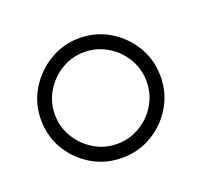

<svg xmlns="http://www.w3.org/2000/svg" viewBox="-74 -827 597 543"><g transform="rotate(-20 225.0 -555.0)"><path d="M210 -375Q160.5 -375 119.5 -399.2Q78.5 -423.5 54.2 -464.2Q30 -505 30 -555Q30 -604 55 -645Q80 -686 121 -710.5Q162 -735 210 -735Q259.5 -735 300.2 -710.8Q341 -686.5 365.5 -645.8Q390 -605 390 -555Q390 -505 365.5 -464.2Q341 -423.5 300.2 -399.2Q259.5 -375 210 -375ZM210 -417Q247.5 -417 279 -435.8Q310.5 -454.5 329.2 -486Q348 -517.5 348 -555Q348 -592.5 329.2 -624Q310.5 -655.5 279 -674.2Q247.5 -693 210 -693Q172.5 -693 141.2 -674.2Q110 -655.5 91 -624Q72 -592.5 72 -555Q72 -517.5 91 -486Q110 -454.5 141.2 -435.8Q172.5 -417 210 -417Z"/></g></svg>

Font: Manrope Variable Light
Style: Regular
Weight: 200
Designer: Mikhail Sharanda
Foundry: Mikhail Sharanda
Version: Version 4.505